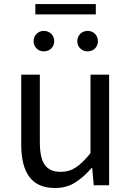

<svg xmlns="http://www.w3.org/2000/svg" viewBox="-20 -910 647 943"><path d="M250.7 13.4Q164.6 13.4 124.5 -40.9Q84.3 -95.1 84.3 -199.3V-543.4H175.7V-210.3Q175.7 -134.6 199.9 -100.3Q224.2 -66 278.3 -66Q319.9 -66 353 -88.1Q386 -110.1 424.5 -157.6V-543.4H515.9V0H440.4L432.9 -85.3H430.1Q392.1 -40.9 349.5 -13.7Q306.9 13.4 250.7 13.4ZM194.9 -657.7Q173.9 -657.7 159.5 -672.1Q145.1 -686.5 145.1 -707.1Q145.1 -729.4 159.5 -743.8Q173.9 -758.2 194.9 -758.2Q217.1 -758.2 231.7 -743.8Q246.3 -729.4 246.3 -707.1Q246.3 -686.5 231.7 -672.1Q217.1 -657.7 194.9 -657.7ZM153.6 -839.2V-890.1H450.6V-839.2ZM410.5 -657.7Q388.8 -657.7 374.2 -672.1Q359.7 -686.5 359.7 -707.1Q359.7 -729.4 374.2 -743.8Q388.8 -758.2 410.5 -758.2Q432.1 -758.2 446.5 -743.8Q460.9 -729.4 460.9 -707.1Q460.9 -686.5 446.5 -672.1Q432.1 -657.7 410.5 -657.7Z"/></svg>

Font: Noto Sans JP
Style: Regular
Weight: 100
Designer: Ryoko NISHIZUKA 西塚涼子 (kana, bopomofo & ideographs); Paul D. Hunt (Latin, Greek & Cyrillic); Sandoll Communications 산돌커뮤니
Foundry: Adobe
Version: Version 2.004;hotconv 1.0.118;makeotfexe 2.5.65603